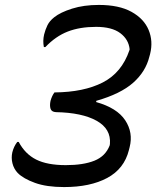

<svg xmlns="http://www.w3.org/2000/svg" viewBox="-20 -739 640 779"><path d="M381 -719Q463 -719 513.5 -691Q564 -663 583 -617.5Q602 -572 589 -520L586 -509Q571 -448 520 -403Q469 -358 371 -330L370 -325Q455 -301 488 -251Q521 -201 506 -142L503 -130Q484 -54 415 -17Q346 20 240 20Q169 20 122 3Q75 -14 52 -37Q36 -54 30.5 -76.5Q25 -99 30 -121Q36 -145 50 -163H56Q82 -114 127 -91.5Q172 -69 247 -69Q318 -69 363 -87Q408 -105 425 -149L426 -155Q431 -216 372 -249Q313 -282 207 -284Q189 -285 185 -298Q181 -311 185 -330Q191 -351 201 -364Q320 -365 397 -404.5Q474 -444 505 -535L506 -539Q502 -579 468 -604.5Q434 -630 370 -630Q304 -630 255 -611Q206 -592 164 -548H158Q153 -573 159 -599Q164 -619 172.5 -636.5Q181 -654 200 -669Q225 -689 272.5 -704Q320 -719 381 -719Z"/></svg>

Font: Recursive Mn Csl St
Style: Italic
Weight: 400
Italic angle: -15°
Monospace: yes
Version: Version 1.079;hotconv 1.0.112;makeotfexe 2.5.65598; ttfautoh